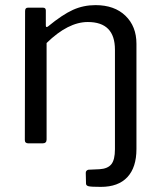

<svg xmlns="http://www.w3.org/2000/svg" viewBox="-20 -560 627 750"><path d="M353 -540Q427 -540 470 -498.5Q513 -457 513 -389V22Q513 94 477.5 132Q442 170 374 170Q336 170 326 167.5Q316 165 316 157L315 115Q315 110 318 107Q321 104 325 103L369 101Q401 99 415 81.5Q429 64 429 23V-366Q429 -474 323 -474Q246 -474 162 -392V-15Q162 0 146 0H91Q77 0 77 -13L78 -517Q78 -530 89 -530H148Q159 -530 159 -519V-461Q159 -450 168 -457Q224 -503 265 -521.5Q306 -540 353 -540Z"/></svg>

Font: Libre Franklin
Style: Regular
Weight: 400
Designer: Pablo Impallari, Rodrigo Fuenzalida
Foundry: Impallari Type
Version: Version 1.001; ttfautohint (v1.4.1)